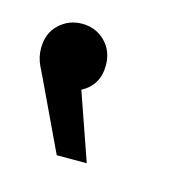

<svg xmlns="http://www.w3.org/2000/svg" viewBox="-107 -909 302 309"><g transform="rotate(15 44.0 -754.5)"><path d="M61 -647H11L-43 -761Q-45 -765 -51.5 -778.5Q-58 -792 -58 -807Q-58 -832 -42 -847Q-26 -862 -4 -862Q19 -862 34.5 -846.5Q50 -831 50 -807Q50 -774 22 -759Z"/></g></svg>

Font: Montserrat arm2
Style: Regular
Weight: 400
Designer: Julieta Ulanovsky
Foundry: Julieta Ulanovsky
Version: Version 6.000